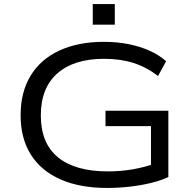

<svg xmlns="http://www.w3.org/2000/svg" viewBox="-20 -921 961 950"><path d="M510 9Q376 9 280 -33Q184 -75 133 -155.5Q82 -236 82 -351Q82 -465 131.5 -546.5Q181 -628 274 -671Q367 -714 494 -714Q558 -714 614 -703Q670 -692 718 -671Q766 -650 802 -618L762 -545Q705 -589 640.5 -609.5Q576 -630 495 -630Q346 -630 264 -558Q182 -486 182 -350Q182 -212 267 -142.5Q352 -73 514 -73Q577 -73 635.5 -83Q694 -93 747 -112L727 -81V-297H502V-373H813V-45Q777 -28 728 -16Q679 -4 622.5 2.5Q566 9 510 9ZM439 -799V-901H548V-799Z"/></svg>

Font: Nunito Sans 10pt Expanded
Style: Regular
Weight: 400
Width: 7
Designer: Vernon Adams
Foundry: Vernon Adams
Version: Version 3.101;gftools[0.9.27]